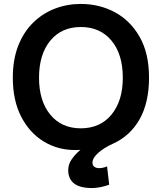

<svg xmlns="http://www.w3.org/2000/svg" viewBox="-20 -741 820 974"><path d="M45 -347Q45 -232 87 -150Q129 -68 200.5 -24Q272 20 359 20Q364 20 372.5 20Q381 20 388 19Q361 42 343.5 67.5Q326 93 326 122Q326 166 355.5 189.5Q385 213 448 213Q468 213 491.5 208Q515 203 534 196L523 103Q512 108 501.5 110Q491 112 483 112Q468 112 458.5 105Q449 98 449 85Q449 60 479.5 33.5Q510 7 553 -12Q641 -52 688.5 -136.5Q736 -221 736 -347Q736 -470 689 -553Q642 -636 563.5 -678.5Q485 -721 390 -721Q320 -721 258 -697Q196 -673 148 -626Q100 -579 72.5 -509Q45 -439 45 -347ZM178 -347Q178 -465 235 -534.5Q292 -604 390 -604Q488 -604 545.5 -535Q603 -466 603 -347Q603 -229 545.5 -159.5Q488 -90 390 -90Q292 -90 235 -159.5Q178 -229 178 -347Z"/></svg>

Font: Repo DemiBold
Style: Regular
Weight: 600
Designer: Stefan Peev
Foundry: Context Ltd
Version: Version 1.502